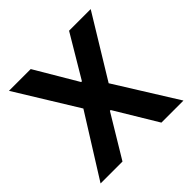

<svg xmlns="http://www.w3.org/2000/svg" viewBox="-178 -874 1042 1042"><g transform="rotate(-45 343.0 -353.5)"><path d="M339.2 -463.7H345.1L489.8 -707H655.8L440.2 -353.5L660.8 0H491.5L345.1 -243H339.2L192.8 0H24.6L246.1 -353.5L28.5 -707H195.5Z"/></g></svg>

Font: Pretendard Std Variable
Style: Regular
Weight: 400
Designer: Base glyphs from Inter by Rasmus Andersson; Hangeul glyphs from Noto Sans CJK(Source Han Sans) by Jang Soo-young and Kan
Foundry: Kil Hyung-jin
Version: Version 1.309;Glyphs 3.2 (3225)